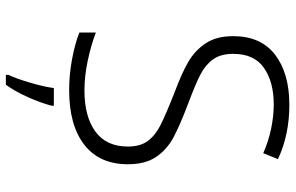

<svg xmlns="http://www.w3.org/2000/svg" viewBox="-192 -572 985 640"><g transform="rotate(90 300.0 -251.5)"><path d="M88 -24V-79Q130 -63 181.5 -52Q233 -41 281 -41Q368 -41 418 -77.5Q468 -114 468 -186Q468 -227 449.5 -252Q431 -277 396.5 -294.5Q362 -312 286 -342Q224 -365 186 -387Q148 -409 124 -445Q100 -481 100 -537Q100 -629 162 -676.5Q224 -724 329 -724Q429 -724 510 -686L490 -637Q452 -654 409.5 -663Q367 -672 328 -672Q253 -672 206 -639.5Q159 -607 159 -537Q159 -495 177.5 -469.5Q196 -444 228 -427.5Q260 -411 324 -387Q398 -359 438 -337.5Q478 -316 502.5 -280Q527 -244 527 -186Q527 -91 462 -40.5Q397 10 280 10Q227 10 175 0Q123 -10 88 -24ZM229 212Q241 188 255 140.5Q269 93 273 61H332V68Q323 103 304 146Q285 189 262 221H229Z"/></g></svg>

Font: Noto Sans Mono UI Light
Style: Regular
Weight: 300
Monospace: yes
Designer: Monotype Design team
Foundry: Monotype Imaging Inc.
Version: Version 1.000